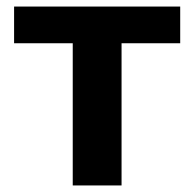

<svg xmlns="http://www.w3.org/2000/svg" viewBox="-20 -566 593 586"><path d="M530 -546H23V-434H202V0H351V-434H530Z"/></svg>

Font: Passageway
Style: Regular
Weight: 700
Foundry: Ascender Corporation
Version: Version 1.11